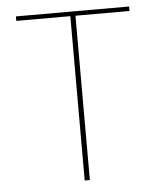

<svg xmlns="http://www.w3.org/2000/svg" viewBox="-49 -681 601 724"><g transform="rotate(-5 252.0 -319.5)"><path d="M242.5 0V-639H262V0ZM38 -622V-639H466.5V-622Z"/></g></svg>

Font: Anek Gurmukhi Thin
Style: Regular
Weight: 250
Designer: Sarang Kulkarni (Gurmukhi), Yesha Goshar (Latin)
Foundry: Ek Type
Version: Version 1.003